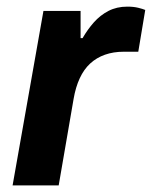

<svg xmlns="http://www.w3.org/2000/svg" viewBox="-20 -559 458 579"><path d="M18 0 111 -526H223V-444H229Q244 -470 263 -491.5Q282 -513 307 -526Q332 -539 364 -539Q383 -539 397 -535.5Q411 -532 418 -529L397 -403H353Q322 -403 296.5 -394Q271 -385 252 -367.5Q233 -350 220.5 -323Q208 -296 202 -261L157 0Z"/></svg>

Font: Archivo SemiBold
Style: Bold Italic
Weight: 700
Italic angle: -10°
Version: Version 2.001